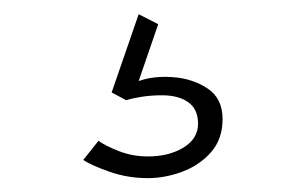

<svg xmlns="http://www.w3.org/2000/svg" viewBox="-20 -41 433 270"><path d="M188 209.5Q160 209.5 134.8 200.8Q109.5 192 97 184L118.5 157Q128 164 147.2 171.5Q166.5 179 188 179Q217.5 179 238 166.5Q258.5 154 258.5 133Q258.5 112.5 244.8 102.8Q231 93 208 93Q192.5 93 178.5 95.2Q164.5 97.5 157.5 100L137 89L175 -21L202.5 -7L175 73Q195.5 65.5 223.2 67.5Q251 69.5 272 83.5Q293 97.5 293 126.5Q293 154.5 276.8 173Q260.5 191.5 236.2 200.5Q212 209.5 188 209.5Z"/></svg>

Font: League Spartan Thin
Style: Regular
Weight: 100
Foundry: The League of Moveable Type
Version: Version 2.002